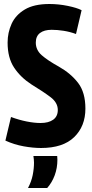

<svg xmlns="http://www.w3.org/2000/svg" viewBox="-20 -730 461 960"><path d="M388 -679 360 -560Q330 -571 298.5 -576Q267 -581 238 -581Q201 -581 180 -565Q159 -549 159 -517Q159 -480 188.5 -454Q218 -428 274 -397Q334 -363 370.5 -315.5Q407 -268 407 -187Q407 -99 351 -44.5Q295 10 185 10Q145 10 98 1.5Q51 -7 7 -27L35 -145Q76 -130 114 -122.5Q152 -115 183 -115Q223 -115 246 -131.5Q269 -148 269 -180Q269 -217 232.5 -244.5Q196 -272 137 -308Q83 -343 50.5 -392Q18 -441 18 -517Q18 -567 38 -611Q58 -655 104 -682.5Q150 -710 227 -710Q273 -710 319 -700.5Q365 -691 388 -679ZM120 210Q137 178 143.5 145.5Q150 113 150 83Q150 74 149 65.5Q148 57 147 50H266Q267 60 267 69Q267 110 253.5 146.5Q240 183 216 210Z"/></svg>

Font: Georama Condensed
Style: Bold
Weight: 700
Width: 3
Designer: Jean-Baptiste Levee
Foundry: Production Type
Version: Version 1.000